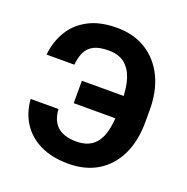

<svg xmlns="http://www.w3.org/2000/svg" viewBox="-132 -860 965 993"><g transform="rotate(20 350.0 -363.5)"><path d="M580.9 -417.6V-294.3H268V-417.6ZM51.4 -238.7H204.3Q208.1 -176.1 243.3 -144.3Q278.4 -112.6 347.5 -112.3Q403.5 -112.6 436.6 -138.8Q469.6 -165 484.1 -214.6Q498.6 -264.1 498.4 -333.4V-392.2Q498.6 -464.1 482.1 -513Q465.6 -561.9 432 -587.3Q398.3 -612.6 346.3 -612.1Q294.9 -612.6 264.7 -597.1Q234.5 -581.5 220.6 -552.4Q206.6 -523.2 203.1 -482.4H50.2Q57.5 -554.3 91.7 -612Q126 -669.7 189.4 -703.5Q252.7 -737.3 346.3 -737.3Q439 -737.3 507 -694.9Q575.1 -652.5 612.6 -575.3Q650.1 -498 649.6 -392.4V-333Q650.1 -227.3 613.7 -150.4Q577.2 -73.4 509.4 -31.8Q441.6 9.8 347.5 9.8Q257.6 9.8 193.1 -21.6Q128.5 -52.9 92.5 -109Q56.5 -165 51.4 -238.7Z"/></g></svg>

Font: Inter V
Style: 
Weight: 400
Designer: Rasmus Andersson
Foundry: rsms
Version: Version 4.000;git-a3f224843